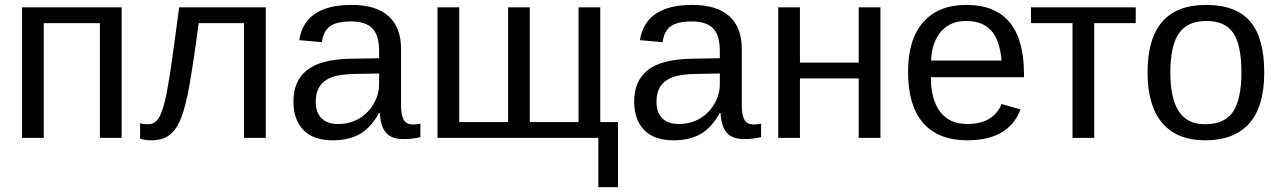

<svg xmlns="http://www.w3.org/2000/svg" viewBox="-20 -558 5178 777"><path d="M472.2 -528.3V0H384.3V-464.4H157.2V0H69.3V-528.3Z M967.3 0V-464.4H784.2Q755.4 -251.5 739.7 -177Q724.1 -102.5 706.1 -64.5Q688 -26.4 661.4 -8.3Q634.8 9.8 592.8 9.8Q568.4 9.8 546.9 3.4V-59.6Q559.1 -55.2 580.1 -55.2Q606.9 -55.2 623.3 -82Q639.6 -108.9 653.1 -174.8Q666.5 -240.7 683.6 -369.6L705.1 -528.3H1055.7V0Z M1327.1 9.8Q1247.6 9.8 1207.5 -32.2Q1167.5 -74.2 1167.5 -147.5Q1167.5 -229.5 1221.4 -273.4Q1275.4 -317.4 1395.5 -320.3L1514.2 -322.3V-351.1Q1514.2 -415.5 1486.8 -443.4Q1459.5 -471.2 1400.9 -471.2Q1341.8 -471.2 1314.9 -451.2Q1288.1 -431.2 1282.7 -387.2L1190.9 -395.5Q1213.4 -538.1 1402.8 -538.1Q1502.4 -538.1 1552.7 -492.4Q1603 -446.8 1603 -360.4V-132.8Q1603 -93.8 1613.3 -74Q1623.5 -54.2 1652.3 -54.2Q1665 -54.2 1681.2 -57.6V-2.9Q1647.9 4.9 1613.3 4.9Q1564.5 4.9 1542.2 -20.8Q1520 -46.4 1517.1 -101.1H1514.2Q1480.5 -40.5 1435.8 -15.4Q1391.1 9.8 1327.1 9.8ZM1347.2 -56.2Q1395.5 -56.2 1433.1 -78.1Q1470.7 -100.1 1492.4 -138.4Q1514.2 -176.8 1514.2 -217.3V-260.7L1418 -258.8Q1356 -257.8 1324 -246.1Q1292 -234.4 1274.9 -210Q1257.8 -185.5 1257.8 -146Q1257.8 -103 1281 -79.6Q1304.2 -56.2 1347.2 -56.2Z M1750.5 0V-528.3H1838.4V-64H2036.1V-528.3H2124V-64H2321.3V-528.3H2409.2V-64H2481V199.2H2401.4V0Z M2706.1 9.8Q2626.5 9.8 2586.4 -32.2Q2546.4 -74.2 2546.4 -147.5Q2546.4 -229.5 2600.3 -273.4Q2654.3 -317.4 2774.4 -320.3L2893.1 -322.3V-351.1Q2893.1 -415.5 2865.7 -443.4Q2838.4 -471.2 2779.8 -471.2Q2720.7 -471.2 2693.8 -451.2Q2667 -431.2 2661.6 -387.2L2569.8 -395.5Q2592.3 -538.1 2781.7 -538.1Q2881.3 -538.1 2931.6 -492.4Q2981.9 -446.8 2981.9 -360.4V-132.8Q2981.9 -93.8 2992.2 -74Q3002.4 -54.2 3031.2 -54.2Q3043.9 -54.2 3060.1 -57.6V-2.9Q3026.9 4.9 2992.2 4.9Q2943.4 4.9 2921.1 -20.8Q2898.9 -46.4 2896 -101.1H2893.1Q2859.4 -40.5 2814.7 -15.4Q2770 9.8 2706.1 9.8ZM2726.1 -56.2Q2774.4 -56.2 2812 -78.1Q2849.6 -100.1 2871.3 -138.4Q2893.1 -176.8 2893.1 -217.3V-260.7L2796.9 -258.8Q2734.9 -257.8 2702.9 -246.1Q2670.9 -234.4 2653.8 -210Q2636.7 -185.5 2636.7 -146Q2636.7 -103 2659.9 -79.6Q2683.1 -56.2 2726.1 -56.2Z M3217.3 -528.3V-304.7H3455.1V-528.3H3543V0H3455.1V-240.7H3217.3V0H3129.4V-528.3Z M3747.1 -245.6Q3747.1 -154.8 3784.7 -105.5Q3822.3 -56.2 3894.5 -56.2Q3951.7 -56.2 3986.1 -79.1Q4020.5 -102.1 4032.7 -137.2L4109.9 -115.2Q4062.5 9.8 3894.5 9.8Q3777.3 9.8 3716.1 -60.1Q3654.8 -129.9 3654.8 -267.6Q3654.8 -398.4 3716.1 -468.3Q3777.3 -538.1 3891.1 -538.1Q4124 -538.1 4124 -257.3V-245.6ZM4033.2 -313Q4025.9 -396.5 3990.7 -434.8Q3955.6 -473.1 3889.6 -473.1Q3825.7 -473.1 3788.3 -430.4Q3751 -387.7 3748 -313Z M4152.3 -528.3H4576.2V-464.4H4408.2V0H4320.3V-464.4H4152.3Z M5096.2 -264.6Q5096.2 -126 5035.2 -58.1Q4974.1 9.8 4857.9 9.8Q4742.2 9.8 4683.1 -60.8Q4624 -131.3 4624 -264.6Q4624 -538.1 4860.8 -538.1Q4981.9 -538.1 5039.1 -471.4Q5096.2 -404.8 5096.2 -264.6ZM5003.9 -264.6Q5003.9 -374 4971.4 -423.6Q4939 -473.1 4862.3 -473.1Q4785.2 -473.1 4750.7 -422.6Q4716.3 -372.1 4716.3 -264.6Q4716.3 -160.2 4750.2 -107.7Q4784.2 -55.2 4856.9 -55.2Q4936 -55.2 4970 -106Q5003.9 -156.7 5003.9 -264.6Z"/></svg>

Font: Liberation Sans
Style: Regular
Weight: 400
Designer: Steve Matteson
Foundry: Ascender Corporation
Version: Version 2.00.1